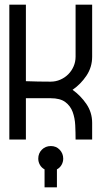

<svg xmlns="http://www.w3.org/2000/svg" viewBox="-20 -598 435 823"><path d="M375 -355Q375 -310 350.5 -273.5Q326 -237 291 -213Q326 -188 350.5 -152Q375 -116 375 -71V0H304Q304 -30 302.5 -61Q301 -92 291.5 -118Q282 -144 260 -160.5Q238 -177 197 -177H91V0H20V-578H91V-250Q117 -249 144 -248.5Q171 -248 197 -248Q219 -248 238.5 -256.5Q258 -265 272.5 -279.5Q287 -294 295.5 -313.5Q304 -333 304 -355V-578H375V-355ZM171 128Q158 121 151 108.5Q144 96 144 82Q144 59 159.5 43.5Q175 28 198 28Q221 28 236 44Q251 60 251 82Q251 96 244 108.5Q237 121 224 128V205H171V128Z"/></svg>

Font: Googee
Style: Regular
Weight: 400
Designer: Peter Wiegel
Foundry: CATFonts Peter Wiegel
Version: 1.000